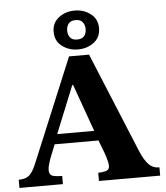

<svg xmlns="http://www.w3.org/2000/svg" viewBox="-59 -951 868 1003"><g transform="rotate(-5 374.5 -449.0)"><path d="M230 0H2V-43Q28 -43 44.5 -51Q61 -59 74.5 -80Q88 -101 103 -140L320 -662H425L641 -138Q661 -90 683.5 -66.5Q706 -43 740 -43V0H419V-43Q438 -43 458 -48Q478 -53 478 -75Q478 -86 472 -108Q466 -130 458 -151L435 -211H205L176 -138Q172 -125 167 -109Q162 -93 162 -80Q162 -56 177.5 -49.5Q193 -43 230 -43ZM223 -263H417L328 -512H324ZM370 -694Q323 -694 287 -721Q251 -748 251 -797Q251 -844 286.5 -871Q322 -898 370 -898Q418 -898 453.5 -870.5Q489 -843 489 -796Q489 -747 453.5 -720.5Q418 -694 370 -694ZM370 -746Q396 -746 407.5 -760.5Q419 -775 419 -797Q419 -818 407.5 -833Q396 -848 370 -848Q345 -848 333.5 -833Q322 -818 322 -797Q322 -775 333.5 -760.5Q345 -746 370 -746Z"/></g></svg>

Font: STIX Two Text
Style: Bold
Weight: 700
Designer: Ross Mills, John Hudson & Paul Hanslow, Tiro Typeworks Ltd; with prior portions MicroPress Inc., and Coen Hoffman.
Foundry: Tiro Typeworks Ltd
Version: Version 2.13 b171